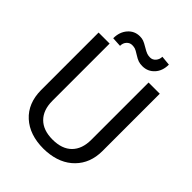

<svg xmlns="http://www.w3.org/2000/svg" viewBox="-247 -1004 1142 1142"><g transform="rotate(45 324.0 -433.5)"><path d="M583 -710.9V-227.5Q582.5 -127 519.8 -63Q457 1 349.6 8.8L324.7 9.8Q208 9.8 138.7 -53.2Q69.3 -116.2 68.4 -226.6V-710.9H161.1V-229.5Q161.1 -152.3 203.6 -109.6Q246.1 -66.9 324.7 -66.9Q404.3 -66.9 446.5 -109.4Q488.8 -151.9 488.8 -229V-710.9ZM499 -871.6Q499 -818.8 469 -786.1Q439 -753.4 394 -753.4Q374 -753.4 359.4 -758.3Q344.7 -763.2 321 -778.3Q297.4 -793.5 286.9 -796.6Q276.4 -799.8 262.7 -799.8Q242.7 -799.8 228.5 -784.4Q214.4 -769 214.4 -745.1L153.8 -748.5Q153.8 -800.8 183.3 -835Q212.9 -869.1 258.3 -869.1Q275.4 -869.1 289.1 -864.3Q302.7 -859.4 326.2 -845.2Q349.6 -831.1 362.1 -826.7Q374.5 -822.3 389.6 -822.3Q410.6 -822.3 424.6 -838.9Q438.5 -855.5 438.5 -877.4Z"/></g></svg>

Font: MAUL
Style: Regular
Weight: 400
Designer: MAUL
Version: Version 1.0; 2020; ttfautohint (v1.8.3)